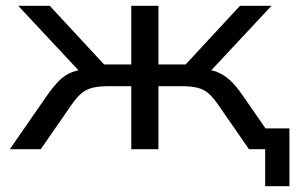

<svg xmlns="http://www.w3.org/2000/svg" viewBox="-20 -516 1021 664"><path d="M897 128V0H857V-72H981V128ZM14 0 140 -182Q163 -215 183 -235.5Q203 -256 228 -266Q253 -276 289 -279L269 -254L43 -496H152L340 -293H434V-496H528V-293H622L810 -496H919L693 -254L673 -279Q707 -276 730.5 -267Q754 -258 775.5 -238.5Q797 -219 822 -182L948 0H841L733 -156Q716 -180 700.5 -193.5Q685 -207 663 -212.5Q641 -218 605 -218H528V0H434V-218H358Q322 -218 300 -212.5Q278 -207 262 -193.5Q246 -180 229 -156L121 0Z"/></svg>

Font: Nunito Sans 7pt SemiExpanded
Style: Regular
Weight: 400
Width: 6
Designer: Vernon Adams
Foundry: Vernon Adams
Version: Version 3.101;gftools[0.9.27]